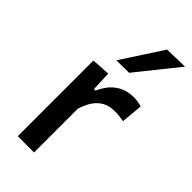

<svg xmlns="http://www.w3.org/2000/svg" viewBox="-244 -835 892 892"><g transform="rotate(45 202.0 -389.0)"><path d="M77 0V-497L168.5 -503L172.5 -405H182.5Q202.5 -449 228 -471.5Q253.5 -494 280 -501.8Q306.5 -509.5 329.5 -509.5Q342 -509.5 356.2 -507.5Q370.5 -505.5 383 -501L373.5 -395Q356 -398 342 -399.5Q328 -401 310 -401Q291.5 -401 268 -393.5Q244.5 -386 222.2 -361.8Q200 -337.5 184 -288V0ZM151.5 -573Q184.5 -623.5 217.5 -674.2Q250.5 -725 283 -775L398 -778Q356 -725.5 315.5 -675Q274.5 -624 234.5 -574Z"/></g></svg>

Font: Heraclito Medium
Style: Regular
Weight: 500
Designer: Kostas Bartsokas (font) & Cristiano Sobral (main changes)
Foundry: Kostas Bartsokas (font) & Cristiano Sobral (main changes)
Version: Version 1.00;July 8, 2020;FontCreator 13.0.0.2655 64-bit